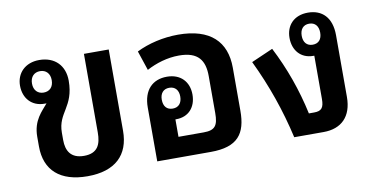

<svg xmlns="http://www.w3.org/2000/svg" viewBox="-61 -728 1748 900"><g transform="rotate(-10 813.0 -278.0)"><path d="M292 12C424 12 492 -54 492 -169V-556H374V-182C374 -125 357 -85 292 -85C229 -85 208 -124 208 -175V-210C208 -306 282 -319 282 -445C282 -516 237 -564 162 -564C95 -564 53 -520 53 -461C53 -400 92 -358 151 -358C155 -358 158 -358 161 -358C135 -326 91 -290 91 -211V-165C91 -51 162 12 292 12ZM157 -410C129 -410 110 -429 110 -461C110 -493 129 -512 157 -512C185 -512 204 -493 204 -461C204 -428 185 -410 157 -410Z M1050 -371C1050 -495 977 -568 824 -568C753 -568 681 -551 625 -523L656 -430C701 -454 755 -471 811 -471C903 -471 932 -426 932 -352V-176C932 -116 917 -96 863 -96H743V-179C744 -179 746 -179 747 -179C806 -179 842 -220 842 -280C842 -341 803 -383 738 -383C670 -383 625 -340 625 -256V0H880C1009 0 1050 -57 1050 -166ZM740 -231C712 -231 696 -249 696 -281C696 -311 712 -330 740 -330C768 -330 784 -311 784 -281C784 -250 768 -231 740 -231Z M1553 -143V-437C1553 -522 1508 -564 1441 -564C1375 -564 1336 -522 1336 -462C1336 -402 1373 -360 1431 -360H1436V-154C1436 -112 1424 -98 1389 -98H1364C1339 -214 1300 -323 1247 -426L1144 -381C1204 -256 1247 -132 1277 0H1417C1502 0 1553 -50 1553 -143ZM1438 -412C1410 -412 1394 -431 1394 -462C1394 -493 1410 -512 1438 -512C1466 -512 1482 -493 1482 -462C1482 -430 1466 -412 1438 -412Z"/></g></svg>

Font: Noto Sans Thai Looped SemiCondensed SemiBold
Style: Regular
Weight: 600
Width: 4
Designer: Sasikarn Vongin, Ben Mitchell
Foundry: The Fontpad Ltd
Version: Version 1.001